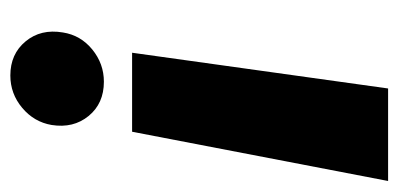

<svg xmlns="http://www.w3.org/2000/svg" viewBox="-222 -546 778 375"><g transform="rotate(90 167.5 -359.0)"><path d="M83.5 -227.5 153.3 -727.5H334L237.8 -227.5ZM127.9 10.3Q85.9 10.3 61.3 -19.5Q36.6 -49.3 43.9 -92.3Q49.3 -127 77.1 -149.7Q105 -172.4 140.1 -172.4Q182.6 -172.4 207 -142.6Q231.4 -112.8 224.6 -70.3Q218.8 -36.1 191.2 -12.9Q163.6 10.3 127.9 10.3Z"/></g></svg>

Font: Inter 18pt ExtraBold
Style: Italic
Weight: 800
Italic angle: -9.3988°
Designer: Rasmus Andersson
Foundry: rsms
Version: Version 4.001;git-66647c0bb